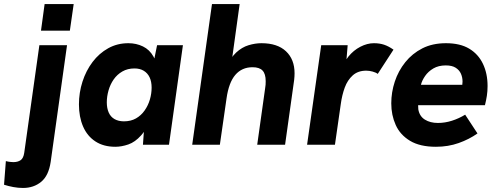

<svg xmlns="http://www.w3.org/2000/svg" viewBox="-104 -717 2468 951"><path d="M10 214Q-14 214 -38 209.5Q-62 205 -84 198L-75 81Q-63 84 -53 85Q-43 86 -38 86Q-16 86 -2 76.5Q12 67 16 40L91 -493H228L147 85Q137 153 100 183.5Q63 214 10 214ZM99 -565 117 -697H261L242 -565Z M467 10Q409 10 368.5 -16.5Q328 -43 307.5 -90.5Q287 -138 287 -200Q287 -258 304.5 -312.5Q322 -367 354.5 -410Q387 -453 432 -478Q477 -503 532 -503Q571 -503 604 -487Q637 -471 656 -437Q675 -403 672 -348L648 -364L674 -493H802L733 0H604L613 -127L647 -143Q625 -80 595 -46.5Q565 -13 531.5 -1.5Q498 10 467 10ZM510 -116Q544 -116 569.5 -130.5Q595 -145 612.5 -170Q630 -195 638.5 -224.5Q647 -254 647 -283Q647 -313 637 -334Q627 -355 608 -366.5Q589 -378 562 -378Q528 -378 502 -363Q476 -348 459 -323.5Q442 -299 433.5 -269Q425 -239 425 -210Q425 -181 434.5 -159.5Q444 -138 463.5 -127Q483 -116 510 -116Z M848 0 946 -697H1083L1039 -379L1018 -383Q1037 -430 1065.5 -456.5Q1094 -483 1127 -493Q1160 -503 1191 -503Q1270 -503 1312.5 -463Q1355 -423 1355 -354Q1355 -347 1354.5 -338.5Q1354 -330 1353 -321L1308 0H1170L1209 -278Q1211 -289 1211.5 -297.5Q1212 -306 1212 -315Q1212 -351 1196.5 -367.5Q1181 -384 1147 -384Q1094 -384 1061.5 -346Q1029 -308 1018 -229L985 0Z M1417 0 1487 -493H1618L1607 -359L1588 -362Q1596 -405 1621.5 -436.5Q1647 -468 1681 -485.5Q1715 -503 1748 -503Q1776 -503 1798.5 -495.5Q1821 -488 1845 -471L1767 -351Q1758 -358 1741.5 -362.5Q1725 -367 1710 -367Q1669 -367 1643 -343.5Q1617 -320 1603.5 -283Q1590 -246 1584 -202L1555 0Z M2055 10Q1976 10 1927 -19.5Q1878 -49 1856 -98Q1834 -147 1834 -205Q1834 -260 1851.5 -313Q1869 -366 1903.5 -409Q1938 -452 1988 -477.5Q2038 -503 2105 -503Q2175 -503 2220 -476Q2265 -449 2288 -401Q2311 -353 2311 -291Q2311 -265 2307.5 -242.5Q2304 -220 2298 -196H1967Q1967 -190 1967.5 -185.5Q1968 -181 1968 -175Q1974 -141 2000.5 -124.5Q2027 -108 2065 -108Q2100 -108 2134.5 -119Q2169 -130 2200 -149L2261 -56Q2220 -27 2168 -8.5Q2116 10 2055 10ZM2181 -272Q2184 -283 2185.5 -293Q2187 -303 2187 -313Q2187 -334 2179 -352Q2171 -370 2153 -381.5Q2135 -393 2104 -393Q2068 -393 2042.5 -378Q2017 -363 2001.5 -340.5Q1986 -318 1981 -297H2227Z"/></svg>

Font: Hanken Grotesk ExtraBold
Style: Italic
Weight: 800
Italic angle: -8°
Designer: Alfredo Marco Pradil
Foundry: Hanken Design Co.
Version: Version 3.013